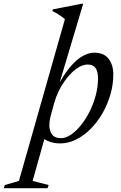

<svg xmlns="http://www.w3.org/2000/svg" viewBox="-150 -740 632 1004"><path d="M116 -138Q111 -118.5 109.5 -105.8Q108 -93 108 -85Q108 -57 122 -37.2Q136 -17.5 169 -17.5Q193.5 -17.5 220.5 -35.5Q247.5 -53.5 272.8 -84.8Q298 -116 318.2 -156Q338.5 -196 350.5 -240.8Q362.5 -285.5 362.5 -330Q362.5 -367.5 349.2 -385Q336 -402.5 308.5 -402.5Q287.5 -402.5 266 -390.8Q244.5 -379 224 -358.8Q203.5 -338.5 185.8 -313Q168 -287.5 155 -259.5Q142 -231.5 134.5 -205ZM150 -268.5 145.5 -278.5Q181 -347 215.2 -387.8Q249.5 -428.5 281.5 -446.5Q313.5 -464.5 341.5 -464.5Q394 -464.5 418.2 -432.2Q442.5 -400 442.5 -351Q442.5 -297.5 427.2 -245.2Q412 -193 385.5 -147Q359 -101 323.8 -65.8Q288.5 -30.5 247.8 -10.2Q207 10 164.5 10Q128 10 97.2 -4Q66.5 -18 52.5 -44.5L89.5 -39.5L20.5 206L104.5 227.5L98.5 244H-130.5L-124.5 227.5L-51 206L189.5 -640Q180.5 -647.5 170.8 -654.5Q161 -661.5 149.8 -668.5Q138.5 -675.5 124 -682L126.5 -691L277 -720.5H285Z"/></svg>

Font: Newsreader 36pt
Style: Italic
Weight: 400
Italic angle: -17°
Designer: Hugues Gentile
Foundry: Production Type
Version: Version 1.003